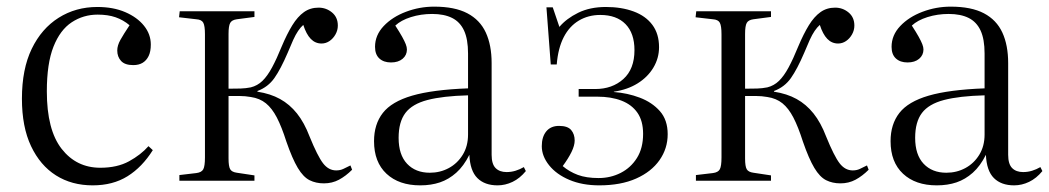

<svg xmlns="http://www.w3.org/2000/svg" viewBox="-20 -544 3158 578"><path d="M259 14Q196 14 148.5 -16Q101 -46 73.5 -104Q46 -162 46 -247Q46 -336 75.5 -397Q105 -458 156.5 -490.5Q208 -523 273 -523Q321 -523 357 -507.5Q393 -492 413.5 -466.5Q434 -441 434 -410Q434 -389 427.5 -375.5Q421 -362 409.5 -355Q398 -348 381 -348Q356 -348 344.5 -360.5Q333 -373 333 -392Q333 -407 342.5 -424Q352 -441 370 -468Q351 -484 328 -492Q305 -500 274 -500Q231 -500 196 -477Q161 -454 141 -403.5Q121 -353 121 -269Q121 -153 165.5 -96Q210 -39 282 -39Q333 -39 368.5 -58.5Q404 -78 427 -104L440 -92Q408 -41 364 -13.5Q320 14 259 14Z M955 8Q931 8 912 -1.5Q893 -11 876.5 -38.5Q860 -66 842 -118Q828 -162 813.5 -190Q799 -218 780.5 -233Q762 -248 735 -252Q718 -255 701.5 -255Q685 -255 668 -255V-67Q668 -43 673 -34.5Q678 -26 693 -24L746 -16V0H520V-17L571 -23Q587 -25 592 -34.5Q597 -44 597 -70V-441Q597 -466 592 -475.5Q587 -485 571 -486L519 -492L521 -510H746V-493L693 -486Q678 -484 673 -475Q668 -466 668 -442V-277Q689 -277 704.5 -277.5Q720 -278 735 -281Q755 -286 770 -300.5Q785 -315 799 -341Q813 -367 828 -404Q844 -442 860 -468Q876 -494 895 -507.5Q914 -521 939 -521Q962 -521 979.5 -506.5Q997 -492 997 -467Q997 -453 990 -440.5Q983 -428 972 -420.5Q961 -413 948 -413Q929 -413 915.5 -427Q902 -441 893 -469Q885 -462 877.5 -451Q870 -440 862.5 -423.5Q855 -407 846 -385Q825 -336 806 -309Q787 -282 755 -270V-268Q794 -262 823 -246Q852 -230 874 -202.5Q896 -175 912 -133Q936 -74 952.5 -52.5Q969 -31 992 -31Q1004 -31 1013.5 -35.5Q1023 -40 1035 -46L1040 -33Q1021 -14 1000.5 -3Q980 8 955 8Z M1245 14Q1181 14 1143.5 -21Q1106 -56 1106 -119Q1106 -170 1132.5 -204Q1159 -238 1220.5 -256Q1282 -274 1389 -278V-383Q1389 -426 1377 -452Q1365 -478 1341 -490Q1317 -502 1281 -502Q1247 -502 1217 -492.5Q1187 -483 1170 -467Q1183 -447 1190.5 -433.5Q1198 -420 1201.5 -411Q1205 -402 1205 -395Q1205 -378 1192 -367Q1179 -356 1157 -356Q1135 -356 1122 -368Q1109 -380 1109 -403Q1109 -438 1135 -465.5Q1161 -493 1202 -508.5Q1243 -524 1287 -524Q1349 -524 1387 -504Q1425 -484 1442.5 -446Q1460 -408 1460 -354V-78Q1460 -50 1472 -38Q1484 -26 1505 -26Q1519 -26 1532 -30Q1545 -34 1557 -41L1563 -29Q1545 -7 1523 3.5Q1501 14 1478 14Q1439 14 1417 -8Q1395 -30 1393 -78Q1376 -44 1353.5 -24Q1331 -4 1304.5 5Q1278 14 1245 14ZM1274 -24Q1305 -24 1331 -38Q1357 -52 1373 -78Q1389 -104 1389 -139V-257Q1313 -255 1267 -243Q1221 -231 1200.5 -204Q1180 -177 1180 -129Q1180 -78 1205.5 -51Q1231 -24 1274 -24Z M1784 14Q1733 14 1694 -2.5Q1655 -19 1633 -46.5Q1611 -74 1611 -104Q1611 -132 1624.5 -148.5Q1638 -165 1663 -165Q1689 -165 1699.5 -152.5Q1710 -140 1710 -121Q1710 -106 1700.5 -86.5Q1691 -67 1674 -44Q1694 -27 1719.5 -17.5Q1745 -8 1782 -8Q1818 -8 1848.5 -23.5Q1879 -39 1897.5 -68.5Q1916 -98 1916 -141Q1916 -180 1899 -204.5Q1882 -229 1851 -241Q1820 -253 1778 -253H1722V-276H1772Q1823 -276 1856.5 -306Q1890 -336 1890 -393Q1890 -444 1863 -471.5Q1836 -499 1787 -499Q1751 -499 1722.5 -482Q1694 -465 1677 -432Q1660 -399 1656 -350H1638L1625 -522H1644L1664 -463Q1685 -488 1720.5 -505.5Q1756 -523 1804 -523Q1851 -523 1887.5 -509.5Q1924 -496 1944 -469Q1964 -442 1964 -402Q1964 -369 1947 -340.5Q1930 -312 1899.5 -293Q1869 -274 1828 -268V-267Q1869 -264 1906 -250Q1943 -236 1966.5 -209.5Q1990 -183 1990 -140Q1990 -97 1965.5 -62Q1941 -27 1895 -6.5Q1849 14 1784 14Z M2510 8Q2486 8 2467 -1.5Q2448 -11 2431.5 -38.5Q2415 -66 2397 -118Q2383 -162 2368.5 -190Q2354 -218 2335.5 -233Q2317 -248 2290 -252Q2273 -255 2256.5 -255Q2240 -255 2223 -255V-67Q2223 -43 2228 -34.5Q2233 -26 2248 -24L2301 -16V0H2075V-17L2126 -23Q2142 -25 2147 -34.5Q2152 -44 2152 -70V-441Q2152 -466 2147 -475.5Q2142 -485 2126 -486L2074 -492L2076 -510H2301V-493L2248 -486Q2233 -484 2228 -475Q2223 -466 2223 -442V-277Q2244 -277 2259.5 -277.5Q2275 -278 2290 -281Q2310 -286 2325 -300.5Q2340 -315 2354 -341Q2368 -367 2383 -404Q2399 -442 2415 -468Q2431 -494 2450 -507.5Q2469 -521 2494 -521Q2517 -521 2534.5 -506.5Q2552 -492 2552 -467Q2552 -453 2545 -440.5Q2538 -428 2527 -420.5Q2516 -413 2503 -413Q2484 -413 2470.5 -427Q2457 -441 2448 -469Q2440 -462 2432.5 -451Q2425 -440 2417.5 -423.5Q2410 -407 2401 -385Q2380 -336 2361 -309Q2342 -282 2310 -270V-268Q2349 -262 2378 -246Q2407 -230 2429 -202.5Q2451 -175 2467 -133Q2491 -74 2507.5 -52.5Q2524 -31 2547 -31Q2559 -31 2568.5 -35.5Q2578 -40 2590 -46L2595 -33Q2576 -14 2555.5 -3Q2535 8 2510 8Z M2800 14Q2736 14 2698.5 -21Q2661 -56 2661 -119Q2661 -170 2687.5 -204Q2714 -238 2775.5 -256Q2837 -274 2944 -278V-383Q2944 -426 2932 -452Q2920 -478 2896 -490Q2872 -502 2836 -502Q2802 -502 2772 -492.5Q2742 -483 2725 -467Q2738 -447 2745.5 -433.5Q2753 -420 2756.5 -411Q2760 -402 2760 -395Q2760 -378 2747 -367Q2734 -356 2712 -356Q2690 -356 2677 -368Q2664 -380 2664 -403Q2664 -438 2690 -465.5Q2716 -493 2757 -508.5Q2798 -524 2842 -524Q2904 -524 2942 -504Q2980 -484 2997.5 -446Q3015 -408 3015 -354V-78Q3015 -50 3027 -38Q3039 -26 3060 -26Q3074 -26 3087 -30Q3100 -34 3112 -41L3118 -29Q3100 -7 3078 3.5Q3056 14 3033 14Q2994 14 2972 -8Q2950 -30 2948 -78Q2931 -44 2908.5 -24Q2886 -4 2859.5 5Q2833 14 2800 14ZM2829 -24Q2860 -24 2886 -38Q2912 -52 2928 -78Q2944 -104 2944 -139V-257Q2868 -255 2822 -243Q2776 -231 2755.5 -204Q2735 -177 2735 -129Q2735 -78 2760.5 -51Q2786 -24 2829 -24Z"/></svg>

Font: Literata 60pt Light
Style: Regular
Weight: 300
Designer: Latin by Veronika Burian and Jose Scaglione. Greek by Irene Vlachou. Cyrillic by Vera Evstafieva.
Foundry: TypeTogether
Version: Version 3.103;gftools[0.9.29]